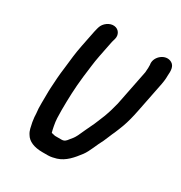

<svg xmlns="http://www.w3.org/2000/svg" viewBox="-200 -836 1087 1156"><g transform="rotate(30 343.5 -258.5)"><path d="M210.6 -681.5C195.4 -670.5 185.1 -656.7 179.8 -640L176.6 -629C174 -619.7 172.1 -611.7 170.8 -605L149 -496C135.8 -429.5 133.5 -395.9 125.5 -328C118.2 -275.9 115.3 -222.2 112.9 -180C111 -150 112.4 -106.5 111.2 -76C110.5 -44.6 112.1 -28.7 114.8 -4L116 20C117.1 31.3 118.5 42.3 120.4 53C127.3 82.9 128.8 104.8 144.4 128C163.8 161.7 205.6 179 263.3 179H301.3C322 179 341.2 173.8 358.3 169C412.5 152 448.2 108.6 482.2 64C507.4 30.4 526.1 -26.1 548 -65C556.8 -83 571.7 -123.1 581.3 -142C590.5 -162.4 596.7 -180.4 605.3 -202C618.8 -238.9 629.3 -281.8 637.5 -323L680 -536C683.2 -551.8 684.4 -565.4 685.6 -579L686 -596C689.3 -633.4 687.9 -664.2 662.6 -679C616.4 -705.9 555.5 -658.1 560.2 -607C560.9 -602.8 562.3 -597.5 561.2 -592C561.1 -588 561.1 -583.3 561.4 -578L560.2 -562C559.8 -556.7 559.5 -551.7 559.2 -547L510.3 -302C502.8 -275.7 496.4 -246.7 487.3 -222L478.1 -196C466.8 -170.7 452.5 -129.7 438.8 -104C427.3 -81.6 410.8 -43.2 398.4 -17C386.9 5.4 380.5 13.2 366 30C355.5 44.2 345.8 56 325.8 56H279.8C274 55.1 261.6 52 254 50C250.3 37.6 247.2 23.4 244.4 8C237.2 -27.9 237.1 -56.9 236.8 -99C237.3 -177.9 239 -247 249.3 -337C258.5 -402.9 259.8 -434.6 272 -496L293.8 -605C294.4 -608.3 295.6 -612.7 297.4 -618L300.6 -629C305.2 -645.7 303.4 -660.7 295.1 -674C279.3 -699.2 242.2 -704.4 210.6 -681.5Z"/></g></svg>

Font: Smoothie
Style: It
Weight: 400
Foundry: Cannot Into Space Fonts
Version: Version 0.8